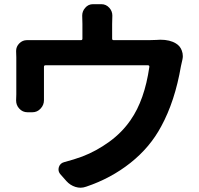

<svg xmlns="http://www.w3.org/2000/svg" viewBox="-20 -837 936 902"><path d="M713.9 -649.4Q723.6 -650.4 733.4 -650.4Q778.3 -650.4 806.6 -632.8Q826.2 -621.1 834 -599.6Q838.9 -586.9 838.9 -573.2Q838.9 -565.4 836.9 -556.6Q834 -543 830.1 -526.4Q801.8 -361.3 737.3 -243.2Q684.6 -144.5 592.8 -71.8Q501 1 384.8 40Q371.1 44.9 358.4 44.9Q346.7 44.9 334 41Q309.6 33.2 292 13.7L262.7 -19.5Q254.9 -29.3 254.9 -41Q254.9 -45.9 256.8 -52.7Q262.7 -70.3 281.2 -75.2Q329.1 -87.9 366.2 -101.6Q432.6 -127 493.2 -170.9Q553.7 -214.8 593.8 -273.4Q659.2 -367.2 681.6 -522.5Q682.6 -530.3 674.8 -530.3H193.4Q186.5 -530.3 186.5 -522.5V-383.8V-366.2Q186.5 -343.8 170.9 -327.1Q155.3 -309.6 131.8 -309.6H109.4Q85.9 -309.6 70.3 -327.1Q55.7 -342.8 55.7 -365.2L56.6 -393.6V-567.4L55.7 -597.7Q55.7 -618.2 70.8 -633.3Q85.9 -648.4 106.4 -648.4Q107.4 -648.4 108.4 -648.4Q127.9 -648.4 153.3 -648.4H360.4Q367.2 -648.4 367.2 -655.3V-724.6L366.2 -763.7Q366.2 -784.2 379.9 -799.8Q394.5 -817.4 417 -817.4H456.1Q478.5 -817.4 494.1 -799.8Q507.8 -784.2 507.8 -763.7L506.8 -724.6V-655.3Q506.8 -648.4 513.7 -648.4H680.7Q698.2 -648.4 713.9 -649.4Z"/></svg>

Font: Gen Jyuu Gothic P Bold
Style: Bold
Weight: 700
Designer: [Source Han Sans]
Ryoko NISHIZUKA  (kana & ideographs); Paul D. Hunt (Latin, Greek & Cyrillic); Wenlong ZHANG  (bopomofo
Version: Version 1.002.20150607